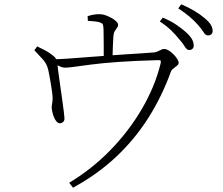

<svg xmlns="http://www.w3.org/2000/svg" viewBox="-20 -813 1040 894"><path d="M814 -631Q798 -651 777 -671.5Q756 -692 724 -713L738 -731Q776 -715 802 -697Q828 -679 845 -664Q865 -646 873.5 -631Q882 -616 882 -601Q882 -591 876 -585.5Q870 -580 861 -580Q850 -580 840.5 -596Q831 -612 814 -631ZM901 -698Q883 -718 862.5 -735.5Q842 -753 810 -774L824 -793Q861 -777 886.5 -761.5Q912 -746 931 -730Q952 -713 961 -698.5Q970 -684 970 -669Q970 -659 964 -653.5Q958 -648 948 -648Q937 -648 927.5 -663.5Q918 -679 901 -698ZM140 -579 153 -597Q172 -587 187 -580Q202 -573 215 -563Q234 -550 240 -540.5Q246 -531 247 -516Q247 -512 250.5 -486Q254 -460 259 -424.5Q264 -389 269 -354Q274 -319 277 -294Q280 -269 280 -265Q281 -252 275 -246Q269 -240 261 -239Q250 -238 241 -250Q232 -262 227 -279Q222 -296 221 -308Q220 -317 222.5 -329.5Q225 -342 225 -355Q225 -367 222.5 -384.5Q220 -402 217 -421.5Q214 -441 210.5 -458Q207 -475 205 -486Q199 -515 179.5 -536.5Q160 -558 140 -579ZM225 -520 224 -537Q252 -537 295.5 -540Q339 -543 388 -547Q437 -551 481 -554Q517 -557 558 -559.5Q599 -562 636.5 -564.5Q674 -567 698 -569Q707 -570 715 -574Q723 -578 730.5 -581.5Q738 -585 745 -585Q754 -585 765.5 -578Q777 -571 787.5 -560.5Q798 -550 805 -539Q812 -528 812 -521Q812 -514 804.5 -507.5Q797 -501 788 -494.5Q779 -488 776 -480Q734 -364 671 -264.5Q608 -165 521.5 -83.5Q435 -2 320 61L302 38Q406 -24 493 -113Q580 -202 641 -306.5Q702 -411 728 -518Q730 -528 728 -530.5Q726 -533 716 -533Q606 -530 530 -524.5Q454 -519 404.5 -512.5Q355 -506 326.5 -502Q298 -498 284 -498Q271 -498 258.5 -504Q246 -510 225 -520ZM389 -716 388 -738Q405 -743 417 -745Q429 -747 442 -747Q460 -747 480.5 -738.5Q501 -730 515.5 -718.5Q530 -707 530 -698Q530 -690 524.5 -683Q519 -676 514 -667.5Q509 -659 508 -644Q507 -629 506 -607.5Q505 -586 504.5 -565.5Q504 -545 504 -531H463Q463 -537 463 -556Q463 -575 463 -599.5Q463 -624 462.5 -646Q462 -668 462 -679Q461 -695 458.5 -700Q456 -705 444 -709Q435 -712 419.5 -713.5Q404 -715 389 -716Z"/></svg>

Font: Noto Serif TC
Style: Regular
Weight: 200
Designer: Ryoko NISHIZUKA 西塚涼子 (kana & ideographs); Frank Grießhammer (Latin, Greek & Cyrillic); Wenlong ZHANG 张文龙 (bopomofo); San
Foundry: Adobe
Version: Version 2.001;hotconv 1.1.0;makeotfexe 2.6.0